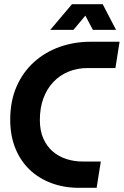

<svg xmlns="http://www.w3.org/2000/svg" viewBox="-20 -900 593 920"><path d="M359 0Q287 0 226.5 -22.5Q166 -45 122 -87Q78 -129 53.5 -189.5Q29 -250 29 -326Q29 -416 59.5 -485.5Q90 -555 143.5 -603Q197 -651 266.5 -675.5Q336 -700 414 -700H553L533 -574H400Q351 -574 309 -557Q267 -540 236 -507.5Q205 -475 188 -429Q171 -383 171 -325Q171 -274 187.5 -236.5Q204 -199 232.5 -174.5Q261 -150 298 -138Q335 -126 377 -126H463L443 0ZM221 -757 325 -880H472L536 -757H425L389 -825L332 -757Z"/></svg>

Font: MuseoModerno Thin SemiBold
Style: Italic
Weight: 600
Italic angle: -9°
Version: Version 1.003